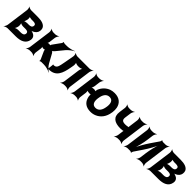

<svg xmlns="http://www.w3.org/2000/svg" viewBox="371 -1988 3451 3451"><g transform="rotate(45 2096.5 -262.5)"><path d="M559 -381C562 -406 560 -427 553 -446C527 -506 451 -528 356 -528H185C161 -528 126 -542 115 -554L113 -552C123 -539 131 -502 128 -478L70 -50C67 -26 48 11 34 24L35 26C50 14 89 0 113 0H318C436 0 539 -35 555 -151C564 -215 524 -250 472 -265C461 -269 444 -272 434 -271L435 -267C445 -268 463 -275 477 -281C518 -300 552 -332 559 -381ZM416 -165C411 -125 377 -113 333 -113H270C246 -113 205 -102 191 -89L193 -87C208 -99 224 -139 227 -163L228 -169C231 -193 226 -233 215 -245L212 -243C222 -230 261 -219 285 -219H348C393 -219 421 -205 416 -165ZM416 -362C411 -324 378 -314 335 -314H292C271 -314 235 -305 222 -294L225 -291C238 -302 251 -337 254 -358L257 -376C259 -394 256 -426 247 -436L243 -433C252 -423 283 -415 302 -415H341C389 -415 422 -406 416 -362Z M863 -171 929 -25C933 -16 935 5 930 11L934 13C938 7 960 0 970 0H1035C1090 0 1162 21 1196 41L1198 37C1165 18 1112 -32 1087 -78L993 -249C987 -259 968 -279 959 -279V-275C968 -275 993 -295 1001 -305L1124 -455C1160 -498 1224 -545 1261 -563L1260 -566C1223 -548 1149 -528 1096 -528H1036C1026 -528 1006 -535 1004 -541L1000 -539C1003 -533 995 -511 990 -503L881 -352C875 -344 866 -324 868 -318L872 -320C870 -326 848 -330 840 -330C828 -330 807 -325 800 -319L802 -316C809 -322 817 -343 819 -355L835 -478C838 -502 858 -539 872 -552L870 -554C855 -542 816 -528 792 -528H750C726 -528 691 -542 680 -554L678 -552C688 -539 696 -502 693 -478L635 -50C632 -26 613 11 599 24L600 26C615 14 654 0 678 0H720C744 0 779 14 790 26L793 24C783 11 774 -26 777 -50L793 -167C795 -180 792 -203 786 -210L783 -208C789 -201 812 -195 825 -195C834 -195 858 -200 863 -206L859 -208C855 -202 860 -179 863 -171Z M1664 -528H1361C1339 -528 1305 -541 1296 -553L1292 -551C1301 -539 1309 -502 1305 -480L1273 -303C1267 -269 1261 -240 1256 -217C1243 -159 1228 -116 1168 -116H1161C1157 -116 1153 -119 1152 -121L1148 -118C1150 -116 1152 -112 1152 -109L1141 -11C1140 -6 1134 1 1131 4L1134 7C1137 4 1145 0 1151 0H1162C1336 0 1385 -133 1415 -303L1426 -366C1430 -388 1426 -427 1417 -439L1414 -436C1423 -425 1461 -414 1483 -414H1508C1532 -414 1573 -425 1587 -438L1585 -440C1570 -428 1554 -388 1551 -364L1508 -50C1505 -26 1486 11 1472 24L1473 26C1488 14 1527 0 1551 0H1592C1616 0 1651 14 1662 26L1665 24C1655 11 1646 -26 1649 -50L1707 -478C1710 -502 1730 -539 1744 -552L1742 -554C1727 -542 1688 -528 1664 -528Z M1953 -364 1968 -478C1971 -502 1991 -539 2005 -552L2003 -554C1988 -542 1949 -528 1925 -528H1884C1860 -528 1825 -542 1814 -554L1812 -552C1822 -539 1830 -502 1827 -478L1769 -50C1766 -26 1747 11 1733 24L1734 26C1749 14 1788 0 1812 0H1853C1877 0 1912 14 1923 26L1926 24C1916 11 1907 -26 1910 -50L1927 -175C1929 -192 1926 -223 1918 -232L1914 -229C1922 -220 1952 -212 1970 -212H1991C1998 -212 2011 -215 2016 -219L2012 -222C2008 -217 2007 -202 2008 -195C2008 -169 2013 -145 2021 -123C2047 -45 2110 10 2224 10C2264 10 2300 3 2333 -11C2426 -49 2493 -134 2510 -259L2512 -269C2517 -308 2516 -343 2510 -376C2492 -470 2423 -538 2298 -538C2263 -538 2231 -533 2202 -523C2127 -496 2068 -440 2035 -361C2030 -347 2025 -316 2030 -307L2034 -310C2028 -318 2001 -326 1986 -326C1968 -326 1935 -318 1925 -308L1927 -306C1938 -315 1951 -346 1953 -364ZM2371 -269 2369 -259C2358 -176 2321 -104 2239 -104C2156 -104 2140 -176 2151 -259L2153 -269C2164 -350 2201 -424 2282 -424C2364 -424 2382 -352 2371 -269Z M2830 -272C2762 -272 2732 -293 2741 -361L2757 -478C2760 -502 2780 -539 2794 -552L2792 -554C2777 -542 2738 -528 2714 -528H2673C2649 -528 2614 -542 2603 -554L2601 -552C2611 -539 2619 -502 2616 -478L2600 -361C2580 -216 2669 -159 2815 -159C2836 -159 2857 -161 2877 -164C2883 -165 2893 -168 2896 -171L2894 -174C2891 -171 2888 -160 2887 -154L2873 -50C2870 -26 2851 11 2837 24L2838 26C2853 14 2892 0 2916 0H2958C2982 0 3017 14 3028 26L3031 24C3021 11 3012 -26 3015 -50L3073 -478C3076 -502 3096 -539 3110 -552L3108 -554C3093 -542 3054 -528 3030 -528H2988C2964 -528 2929 -542 2918 -554L2916 -552C2926 -539 2934 -502 2931 -478L2906 -293C2905 -288 2905 -277 2908 -274L2911 -277C2908 -280 2898 -280 2893 -279C2873 -275 2854 -272 2830 -272Z M3489 -502 3382 -346C3324 -261 3260 -146 3232 -75L3236 -74C3264 -145 3294 -269 3307 -366L3322 -478C3325 -502 3345 -539 3359 -552L3357 -554C3342 -542 3303 -528 3279 -528H3237C3213 -528 3178 -542 3167 -554L3165 -552C3175 -539 3183 -502 3180 -478L3122 -50C3119 -26 3100 11 3086 24L3087 26C3102 14 3141 0 3165 0H3227C3237 0 3258 8 3261 14L3264 12C3262 6 3269 -17 3275 -26L3381 -183C3439 -268 3503 -383 3530 -453L3527 -454C3499 -384 3469 -260 3456 -163L3441 -50C3438 -26 3419 11 3405 24L3406 26C3421 14 3460 0 3484 0H3525C3549 0 3584 14 3595 26L3598 24C3588 11 3579 -26 3582 -50L3640 -478C3643 -502 3663 -539 3677 -552L3675 -554C3660 -542 3621 -528 3597 -528H3536C3526 -528 3505 -536 3502 -542L3499 -540C3501 -533 3495 -511 3489 -502Z M4187 -381C4190 -406 4188 -427 4181 -446C4155 -506 4079 -528 3984 -528H3813C3789 -528 3754 -542 3743 -554L3741 -552C3751 -539 3759 -502 3756 -478L3698 -50C3695 -26 3676 11 3662 24L3663 26C3678 14 3717 0 3741 0H3946C4064 0 4167 -35 4183 -151C4192 -215 4152 -250 4100 -265C4089 -269 4072 -272 4062 -271L4063 -267C4073 -268 4091 -275 4105 -281C4146 -300 4180 -332 4187 -381ZM4044 -165C4039 -125 4005 -113 3961 -113H3898C3874 -113 3833 -102 3819 -89L3821 -87C3836 -99 3852 -139 3855 -163L3856 -169C3859 -193 3854 -233 3843 -245L3840 -243C3850 -230 3889 -219 3913 -219H3976C4021 -219 4049 -205 4044 -165ZM4044 -362C4039 -324 4006 -314 3963 -314H3920C3899 -314 3863 -305 3850 -294L3853 -291C3866 -302 3879 -337 3882 -358L3885 -376C3887 -394 3884 -426 3875 -436L3871 -433C3880 -423 3911 -415 3930 -415H3969C4017 -415 4050 -406 4044 -362Z"/></g></svg>

Font: Asimov
Style: EdgeIt
Weight: 500
Designer: Google
Version: Version 2.000980: 2014